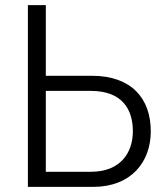

<svg xmlns="http://www.w3.org/2000/svg" viewBox="-20 -730 650 750"><path d="M89 0H344C492 0 569 -97 569 -217C569 -346 493 -434 339 -434H159V-710H89ZM159 -59V-375H334C461 -375 499 -299 499 -217C499 -135 452 -59 335 -59Z"/></svg>

Font: FIGSv2-sans-serif
Style: Regular
Weight: 400
Designer: Matt McInerney, Pablo Impallari, Rodrigo Fuenzalida,Mirko Velimirovic
Foundry: Matt McInerney, Pablo Impallari, Rodrigo Fuenzalida
Version: Version 4.021;hotconv 1.0.109;makeotfexe 2.5.65596